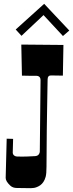

<svg xmlns="http://www.w3.org/2000/svg" viewBox="-20 -984 384 1008"><path d="M189 -188 192.9 -563Q192.9 -581.1 178.7 -585Q175.3 -585.9 172.9 -585.9H158.2Q146 -585.9 130.9 -586.2Q115.7 -586.4 95.2 -586.9L91.8 -750L313 -748L310.1 -586.9Q295.9 -586.9 283.2 -587.4L247.1 -587.9Q230 -587.9 230 -566.9Q230 -564 229.5 -541.5Q229 -519 228.5 -482.4Q228 -445.8 227.1 -398.7Q226.1 -351.6 225.6 -299.8Q224.1 -145.5 224.1 -108.6Q224.1 -71.8 219.7 -55.9Q215.3 -40 208 -29.1Q200.7 -18.1 191.7 -11.7Q182.6 -5.4 173.8 -2Q159.7 3.9 142.1 3.9L68.8 2.9Q46.9 2.9 33.7 -9.8Q9.8 -32.2 9.8 -50Q9.8 -67.9 15.1 -255.9L48.8 -254.9Q46.9 -188.5 46.9 -181.6Q46.9 -174.8 52.7 -168.9Q58.6 -163.1 67.6 -162.4Q76.7 -161.6 90.1 -161.9Q103.5 -162.1 118.2 -162.1Q150.9 -163.1 164.3 -164.3Q177.7 -165.5 183.3 -173.1Q189 -180.7 189 -188ZM211.9 -963.9 343.8 -823.7 310.5 -794.9 208.5 -904.8 92.8 -795.9 62.5 -829.1Z"/></svg>

Font: Smokum
Style: Regular
Weight: 400
Designer: Astigmatic (AOETI)
Foundry: Astigmatic (AOETI)
Version: Version 1.001